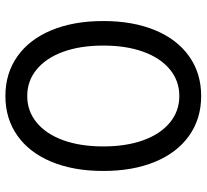

<svg xmlns="http://www.w3.org/2000/svg" viewBox="-47 -707 766 712"><g transform="rotate(-90 336.0 -351.0)"><path d="M58 -351Q58 -461 92 -543Q126 -625 189 -669.5Q252 -714 336 -714Q420 -714 483 -669.5Q546 -625 580 -543Q614 -461 614 -351Q614 -241 580 -159Q546 -77 483 -32.5Q420 12 336 12Q252 12 189 -32.5Q126 -77 92 -159Q58 -241 58 -351ZM523 -351Q523 -436 500 -499.5Q477 -563 434.5 -598Q392 -633 336 -633Q280 -633 237.5 -598Q195 -563 172 -499.5Q149 -436 149 -351Q149 -266 172 -202.5Q195 -139 237.5 -104Q280 -69 336 -69Q392 -69 434.5 -104Q477 -139 500 -202.5Q523 -266 523 -351Z"/></g></svg>

Font: Thasadith
Style: Bold
Weight: 700
Designer: Cadson Demak Co.,Ltd.
Foundry: Cadson Demak Co.,Ltd.
Version: Version 1.000; ttfautohint (v1.6)